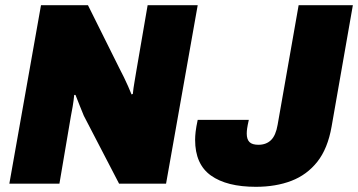

<svg xmlns="http://www.w3.org/2000/svg" viewBox="-20 -708 1380 740"><path d="M16 0 138 -688H319L441 -443Q449 -428 457.5 -410.5Q466 -393 473.5 -376Q481 -359 487 -344L492 -346Q494 -368 498 -390Q502 -412 505 -432L549 -688H742L620 0H439L303 -262Q296 -279 287 -301.5Q278 -324 271 -342H266Q264 -320 260 -297Q256 -274 253 -259L209 0ZM966 12Q854 12 793 -31.5Q732 -75 732 -169Q732 -183 734 -200.5Q736 -218 742 -246H939Q934 -224 932.5 -213Q931 -202 931 -193Q931 -171 941.5 -160.5Q952 -150 976 -150Q1006 -150 1024.5 -168Q1043 -186 1050 -227L1131 -688H1340L1258 -220Q1243 -135 1203 -84.5Q1163 -34 1103 -11Q1043 12 966 12Z"/></svg>

Font: Archivo SemiCondensed Black
Style: Italic
Weight: 900
Width: 4
Italic angle: -10°
Designer: Hector Gatti
Foundry: Omnibus-Type
Version: Version 2.001